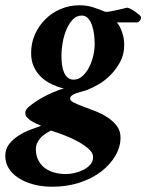

<svg xmlns="http://www.w3.org/2000/svg" viewBox="-77 -481 555 728"><path d="M173 179Q151 179 130 173.5Q109 168 93.5 156.5Q78 145 68.5 127Q59 109 59 85Q59 73 63 63.5Q67 54 74 45Q81 36 92 28.5Q103 21 116 14Q138 21 166 31.5Q194 42 218.5 55.5Q243 69 259.5 84Q276 99 276 114Q276 131 265.5 143Q255 155 239 163Q223 171 205.5 175Q188 179 173 179ZM233 -422Q247 -422 256.5 -412Q266 -402 271.5 -386Q277 -370 279.5 -351.5Q282 -333 282 -315Q282 -291 276 -267Q270 -243 259.5 -223.5Q249 -204 234.5 -191.5Q220 -179 202 -179Q189 -179 180 -186.5Q171 -194 165.5 -207Q160 -220 158 -236Q156 -252 156 -268Q156 -294 161 -321.5Q166 -349 176 -371.5Q186 -394 200 -408Q214 -422 233 -422ZM224 -461Q187 -461 153.5 -447Q120 -433 95 -408Q70 -383 55.5 -350.5Q41 -318 41 -280Q41 -250 51.5 -227.5Q62 -205 79.5 -188.5Q97 -172 119.5 -161.5Q142 -151 165 -145Q147 -141 122 -130Q97 -119 74 -105.5Q51 -92 35 -78.5Q19 -65 19 -56Q19 -42 23.5 -38Q28 -34 34 -28Q37 -25 44 -21Q51 -17 59 -13Q68 -9 79 -4Q61 2 37.5 11Q14 20 -7 33.5Q-28 47 -42.5 65.5Q-57 84 -57 111Q-57 135 -44.5 156Q-32 177 -9 192.5Q14 208 47 217.5Q80 227 122 227Q177 227 224.5 211.5Q272 196 306.5 169.5Q341 143 360.5 109.5Q380 76 380 40Q380 15 366 -3.5Q352 -22 330.5 -36Q309 -50 284.5 -59.5Q260 -69 238.5 -77Q217 -85 203 -92Q189 -99 189 -106Q189 -114 195.5 -119Q202 -124 212 -127.5Q222 -131 234 -134Q246 -137 256 -141Q274 -148 298 -162Q322 -176 343 -197.5Q364 -219 379 -247Q394 -275 394 -311Q394 -330 390 -345Q386 -360 381.5 -370.5Q377 -381 372.5 -387.5Q368 -394 366 -396H380Q384 -396 393 -396Q402 -396 412.5 -396Q423 -396 431.5 -396Q440 -396 442 -396Q448 -396 453 -402.5Q458 -409 458 -414Q458 -419 451.5 -424.5Q445 -430 436.5 -436Q428 -442 419.5 -446.5Q411 -451 406 -452Q402 -451 391 -448.5Q380 -446 367.5 -443Q355 -440 343 -438Q331 -436 325 -436Q323 -436 322 -436.5Q321 -437 320 -437Q301 -445 277 -453Q253 -461 224 -461Z"/></svg>

Font: Vermiglione
Style: Italic
Weight: 400
Italic angle: -11°
Version: Version 1.105